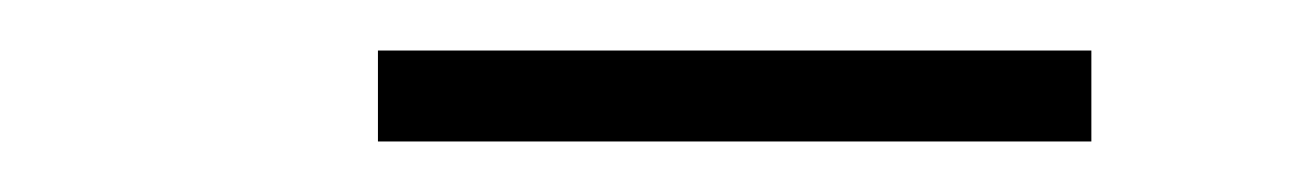

<svg xmlns="http://www.w3.org/2000/svg" viewBox="-20 -513 520 76"><path d="M129.6 -493H412V-457H129.6Z"/></svg>

Font: Bodoni* 06pt
Style: Bold Italic
Weight: 700
Italic angle: -13°
Version: Version 2.3